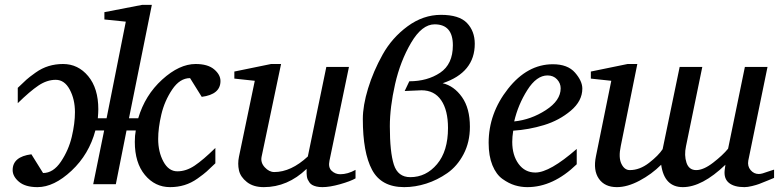

<svg xmlns="http://www.w3.org/2000/svg" viewBox="-20 -757 3205 789"><path d="M604 -737 510 -271H548Q576 -366 646.5 -430Q717 -494 784 -494Q834 -494 860 -472Q886 -450 886 -424Q886 -369 809 -359L761 -436Q719 -436 687.5 -389Q656 -342 643 -286.5Q630 -231 630 -186Q630 -133 651.5 -93Q673 -53 709 -53Q745 -53 780 -76.5Q815 -100 865 -149V-86Q841 -63 829.5 -52.5Q818 -42 792 -23.5Q766 -5 738 3.5Q710 12 679 12Q617 12 575.5 -38Q534 -88 534 -174Q534 -201 538 -221H500L456 0H363L408 -221H372Q346 -123 274 -55.5Q202 12 134 12Q84 12 58 -10Q32 -32 32 -58Q32 -113 109 -123L157 -46Q199 -46 230.5 -93Q262 -140 275 -195Q288 -250 288 -296Q288 -349 266.5 -389Q245 -429 209 -429Q173 -429 138 -405.5Q103 -382 53 -333V-396Q77 -419 88.5 -429.5Q100 -440 126 -458.5Q152 -477 180 -485.5Q208 -494 239 -494Q301 -494 342.5 -444Q384 -394 384 -308Q384 -295 382 -271H418L460 -482L497 -668L409 -677V-707L564 -737Z M1441 -24Q1420 -12 1377.5 0Q1335 12 1305 12Q1291 12 1280.5 9.5Q1270 7 1263 3Q1256 -1 1251.5 -7.5Q1247 -14 1244.5 -19.5Q1242 -25 1241 -32.5Q1240 -40 1240 -44Q1240 -48 1240 -55Q1240 -62 1240 -63Q1162 12 1064 12Q1021 12 994.5 -9Q968 -30 962 -57Q956 -84 962 -113L1027 -425L943 -434V-463L1094 -494H1135L1055 -113Q1050 -89 1068 -69.5Q1086 -50 1107 -50Q1176 -50 1245 -114L1321 -482H1414L1334 -97Q1328 -69 1343 -55Q1358 -41 1378 -41Q1409 -41 1441 -59Z M1931 -577Q1931 -459 1799 -415Q1846 -404 1878.5 -358Q1911 -312 1911 -236Q1911 -173 1885 -123.5Q1859 -74 1818 -45.5Q1777 -17 1731.5 -2.5Q1686 12 1641 12Q1547 12 1509 -59Q1471 -130 1471 -268Q1471 -323 1492.5 -393.5Q1514 -464 1552.5 -533Q1591 -602 1655 -649Q1719 -696 1792 -696Q1867 -696 1899 -662.5Q1931 -629 1931 -577ZM1841 -571Q1841 -657 1766 -657Q1714 -657 1669.5 -581.5Q1625 -506 1603.5 -411Q1582 -316 1582 -238Q1582 -132 1598.5 -80.5Q1615 -29 1666 -29Q1731 -29 1776 -82.5Q1821 -136 1821 -231Q1821 -304 1793 -345Q1765 -386 1712 -386L1643 -383L1662 -423Q1736 -423 1788.5 -458Q1841 -493 1841 -571Z M2373 -393Q2373 -342 2325.5 -302Q2278 -262 2215.5 -243Q2153 -224 2089 -220Q2085 -194 2085 -174Q2085 -119 2111 -83.5Q2137 -48 2180 -48Q2239 -48 2350 -145V-82Q2253 12 2147 12Q2121 12 2096 4.5Q2071 -3 2045 -21.5Q2019 -40 2003.5 -78Q1988 -116 1988 -170Q1988 -291 2067.5 -392Q2147 -493 2252 -493Q2313 -493 2343 -458.5Q2373 -424 2373 -393ZM2284 -394Q2284 -415 2269 -431Q2254 -447 2230 -447Q2185 -447 2147 -387Q2109 -327 2093 -258Q2162 -265 2223 -304.5Q2284 -344 2284 -394Z M3161 -26Q3159 -25 3134.5 -15Q3110 -5 3099.5 -1Q3089 3 3070.5 7.5Q3052 12 3039 12Q2997 12 2975.5 -5.5Q2954 -23 2958 -58L2961 -80Q2865 12 2786 12Q2710 12 2697 -80Q2658 -41 2608 -14.5Q2558 12 2515 12Q2465 12 2441 -22.5Q2417 -57 2429 -115L2492 -425L2408 -434V-463L2559 -494H2599L2531 -157Q2521 -110 2533.5 -84Q2546 -58 2568 -58Q2609 -58 2647.5 -88Q2686 -118 2703 -144L2773 -482H2866L2799 -156Q2791 -119 2801 -88.5Q2811 -58 2841 -58Q2871 -58 2910.5 -88.5Q2950 -119 2972 -146L3041 -482H3134L3055 -97Q3051 -74 3064.5 -58Q3078 -42 3098 -42Q3105 -42 3114 -44.5Q3123 -47 3138 -52.5Q3153 -58 3161 -60Z"/></svg>

Font: Veleka
Style: Italic
Weight: 400
Italic angle: -12°
Designer: Stefan Peev, Context Ltd, 2016; SIL International, 1997-2014.
Foundry: Stefan Peev, Context Ltd, 2016
Version: Version 1.000